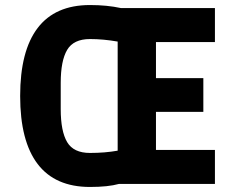

<svg xmlns="http://www.w3.org/2000/svg" viewBox="-20 -730 940 762"><path d="M337 12Q199 12 129.5 -79Q60 -170 60 -349Q60 -528 129.5 -619Q199 -710 337 -710Q405 -710 460 -698H833V-563H599V-420H787V-286H599V-135H833V0H452Q409 12 337 12ZM447 -132V-565Q390 -575 337 -575Q272 -575 246.5 -532Q221 -489 221 -401V-297Q221 -209 246.5 -166Q272 -123 337 -123Q396 -123 447 -132Z"/></svg>

Font: iA Writer Duo S
Style: Bold
Weight: 700
Designer: Mike Abbink, Paul van der Laan, Pieter van Rosmalen, Oliver Reichenstein
Foundry: Bold Monday and Information Architects Inc.
Version: Version 2.000